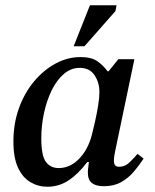

<svg xmlns="http://www.w3.org/2000/svg" viewBox="-20 -697 590 730"><path d="M160 13Q125 13 95.5 -4.5Q66 -22 48.5 -59.5Q31 -97 31 -159Q31 -227 52 -285.5Q73 -344 109.5 -387.5Q146 -431 191.5 -455.5Q237 -480 286 -480Q328 -480 350.5 -464Q373 -448 389 -426H393L430 -472H491L418 -123Q418 -123 415.5 -110Q413 -97 413 -86Q413 -76 417 -69.5Q421 -63 433 -63Q456 -63 474 -81Q492 -99 503 -112L526 -94Q509 -68 488.5 -44Q468 -20 440.5 -4.5Q413 11 375 11Q345 11 329.5 -1Q314 -13 314 -41Q314 -50 315.5 -60Q317 -70 318 -81H312Q277 -35 240.5 -11Q204 13 160 13ZM203 -58Q246 -58 280 -92.5Q314 -127 329 -183Q334 -203 341 -233.5Q348 -264 353 -295Q358 -326 358 -347Q358 -383 339.5 -411Q321 -439 283 -439Q250 -439 223 -416Q196 -393 177 -354.5Q158 -316 147.5 -268Q137 -220 137 -171Q137 -105 154.5 -81.5Q172 -58 203 -58ZM301 -521H260L322 -677H423L419 -655Z"/></svg>

Font: STIX Two Text Medium
Style: Italic
Weight: 500
Italic angle: -12°
Designer: Ross Mills, John Hudson & Paul Hanslow, Tiro Typeworks Ltd; with prior portions MicroPress Inc. and Coen Hoffman, Elsevi
Foundry: Tiro Typeworks Ltd
Version: Version 2.13 b171